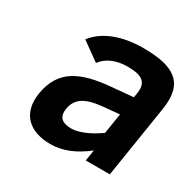

<svg xmlns="http://www.w3.org/2000/svg" viewBox="-126 -657 807 802"><g transform="rotate(30 278.0 -256.0)"><path d="M346.5 -527C247.6 -527 164 -497 118.2 -437L206.2 -374C230.6 -407.9 275.2 -427 328.6 -427C391.1 -427 428.3 -412.6 418.8 -352L415.1 -329L305.5 -319C178.7 -306.8 84.3 -273.5 63.8 -144C47.9 -43.5 105.3 15 210.6 15C267.3 15 324.2 -7.7 381.4 -53L373 0H489L544.1 -348C566 -486.2 493 -527 346.5 -527ZM194.1 -146C204.5 -211.8 263.5 -225.7 335.7 -232L400.7 -238L385.2 -140C361.1 -122.7 337.3 -109.2 313.8 -99.5C290.2 -89.8 270.8 -85 255.5 -85C211.3 -85 186.9 -100.5 194.1 -146Z"/></g></svg>

Font: Fog Sans
Style: It
Weight: 700
Foundry: Intel Corporation
Version: Version 1.00